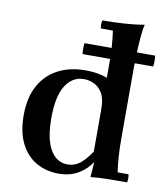

<svg xmlns="http://www.w3.org/2000/svg" viewBox="-82 -782 748 866"><g transform="rotate(10 292.0 -349.5)"><path d="M581 -535H258Q254 -560 258 -585H581Q585 -560 581 -535ZM389 5Q390 -7 391.5 -27Q393 -47 394 -65L384 -110V-515Q384 -596 374 -663H319Q315 -682 319 -700Q366 -700 415.5 -703Q465 -706 511 -714Q505 -691 502 -654.5Q499 -618 497.5 -580.5Q496 -543 496 -515V-185Q496 -105 506 -37H556Q560 -19 556 0Q509 0 469.5 0.5Q430 1 389 5ZM244 15Q188 15 142.5 -10.5Q97 -36 70.5 -88Q44 -140 44 -218Q44 -298 74 -353Q104 -408 158 -436.5Q212 -465 283 -465Q351 -465 394.5 -443.5Q438 -422 471 -388L384 -305Q384 -354 367.5 -380Q351 -406 328 -415.5Q305 -425 285 -425Q231 -425 200 -375.5Q169 -326 169 -227Q169 -130 198 -81.5Q227 -33 276 -33Q310 -33 335.5 -54Q361 -75 384 -111L394 -65Q373 -31 335 -8Q297 15 244 15Z"/></g></svg>

Font: Poltawski Nowy SemiBold
Style: Regular
Weight: 600
Version: Version 1.001;gftools[0.9.25]